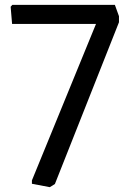

<svg xmlns="http://www.w3.org/2000/svg" viewBox="-20 -760 531 794"><path d="M186 14 112 0V-14L377 -661H30L24 -732L31 -740H455L472 -693V-668L207 1Z"/></svg>

Font: Encode Sans Normal
Style: Regular
Weight: 400
Designer: Pablo Impallari, Andres Torresi
Foundry: Pablo Impallari, Andres Torresi
Version: Version 1.000; ttfautohint (v1.00) -l 8 -r 50 -G 200 -x 14 -